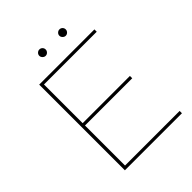

<svg xmlns="http://www.w3.org/2000/svg" viewBox="-232 -976 1109 1109"><g transform="rotate(-45 322.5 -421.5)"><path d="M137 0V-700H588V-681H157V-19H603V0ZM152 -346V-365H543V-346ZM445 -791Q435 -791 427 -799Q419 -807 419 -817Q419 -828 427 -835.5Q435 -843 445 -843Q456 -843 463.5 -835.5Q471 -828 471 -817Q471 -807 463.5 -799Q456 -791 445 -791ZM281 -791Q271 -791 263 -799Q255 -807 255 -817Q255 -828 263 -835.5Q271 -843 281 -843Q292 -843 299.5 -835.5Q307 -828 307 -817Q307 -807 299.5 -799Q292 -791 281 -791Z"/></g></svg>

Font: Montserrat Thin
Style: Regular
Weight: 100
Designer: Julieta Ulanovsky
Foundry: Julieta Ulanovsky
Version: Version 9.000